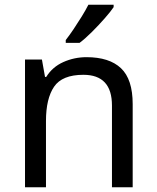

<svg xmlns="http://www.w3.org/2000/svg" viewBox="-20 -786 658 806"><path d="M343 -546Q439 -546 488 -499.5Q537 -453 537 -349V0H450V-343Q450 -472 330 -472Q241 -472 207 -422Q173 -372 173 -278V0H85V-536H156L169 -463H174Q200 -505 246 -525.5Q292 -546 343 -546ZM457 -756Q445 -738 420 -709.5Q395 -681 366.5 -652.5Q338 -624 314 -606H256V-618Q271 -637 288.5 -663Q306 -689 323 -716.5Q340 -744 351 -766H457Z"/></svg>

Font: Noto Sans Phoenician
Style: Regular
Weight: 400
Designer: Monotype Design Team
Foundry: Monotype Imaging Inc.
Version: Version 2.001; ttfautohint (v1.8.4.7-5d5b)